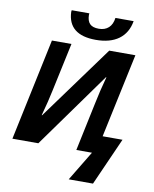

<svg xmlns="http://www.w3.org/2000/svg" viewBox="-117 -1029 1059 1324"><g transform="rotate(10 412.5 -367.0)"><path d="M583.5 0H474.1L544.4 -333.5Q563.5 -428.7 591.3 -529.3H587.9L208 0H26.4L177.2 -713.9H314L241.7 -376Q226.1 -299.3 197.3 -194.8H200.2L578.6 -713.9H761.7L636.2 -124.5H775.4L627.4 208.5H457.5ZM273.9 -931.6Q273.9 -937.5 275.4 -943.4H398.9Q397.9 -938 397.9 -931.6Q398.4 -890.6 418 -870.4Q437.5 -850.1 481 -850.1Q523.4 -850.1 549.6 -874Q575.7 -897.9 581.5 -943.4H709Q694.3 -858.9 634 -814.9Q573.7 -771 473.6 -771Q377 -771 326.9 -811.3Q276.9 -851.6 273.9 -931.6Z"/></g></svg>

Font: Viking Open Sans
Style: Bold Italic
Weight: 700
Italic angle: -12°
Foundry: Ascender Corporation
Version: Version 2.000